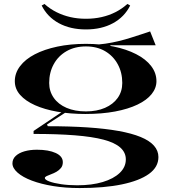

<svg xmlns="http://www.w3.org/2000/svg" viewBox="-20 -737 884 972"><path d="M383 215Q311 215 249.5 205Q188 195 141.5 177.5Q95 160 69 137Q43 114 43 90Q43 68 59.5 52.5Q76 37 104 29Q132 21 167 21Q226 21 262 37.5Q298 54 298 84Q298 102 288.5 113.5Q279 125 266 132.5Q253 140 239 145Q225 150 216 154.5Q207 159 207 164Q207 173 229.5 181.5Q252 190 289.5 195.5Q327 201 371 201Q445 201 500 184.5Q555 168 586 138.5Q617 109 617 70Q617 35 589 10Q561 -15 504 -30Q447 -45 358.5 -52Q270 -59 150 -59V-74L302 -176L314 -169L218 -107L222 -98Q334 -98 423.5 -92Q513 -86 580 -74Q647 -62 692 -43.5Q737 -25 759.5 0.5Q782 26 782 58Q782 109 734 143.5Q686 178 597 196.5Q508 215 383 215ZM412 -160Q335 -160 270 -171.5Q205 -183 157 -204.5Q109 -226 82 -256.5Q55 -287 55 -326Q55 -367 81.5 -402Q108 -437 156 -462Q204 -487 270 -501Q336 -515 415 -515Q490 -515 555 -501.5Q620 -488 669 -463Q718 -438 745 -403Q772 -368 772 -326Q772 -291 747.5 -260.5Q723 -230 676 -207.5Q629 -185 562.5 -172.5Q496 -160 412 -160ZM415 -173Q470 -173 511.5 -191Q553 -209 576 -241.5Q599 -274 599 -317Q599 -370 576 -412Q553 -454 512 -478Q471 -502 415 -502Q359 -502 317 -478Q275 -454 252 -412Q229 -370 229 -317Q229 -275 252 -242Q275 -209 317 -191Q359 -173 415 -173ZM539 -492 447 -510Q480 -511 514 -516Q548 -521 581 -529Q614 -537 643.5 -546.5Q673 -556 698 -564Q723 -572 740 -578L768 -508H539ZM415 -588Q336 -588 278 -619.5Q220 -651 191 -709L205 -717Q233 -692 266 -675.5Q299 -659 336 -650.5Q373 -642 415 -642Q457 -642 494.5 -650.5Q532 -659 564.5 -675.5Q597 -692 625 -717L639 -709Q610 -651 552 -619.5Q494 -588 415 -588Z"/></svg>

Font: Kalnia SemiExpanded
Style: Regular
Weight: 400
Width: 6
Designer: Frida Medrano
Foundry: Frida Medrano
Version: Version 1.105